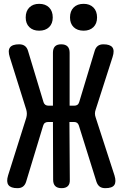

<svg xmlns="http://www.w3.org/2000/svg" viewBox="-20 -971 640 1001"><path d="M116 -23Q111 -7 100 1.5Q89 10 71 10Q36 10 24 -6.5Q12 -23 22 -56L117 -357Q120 -368 120 -378Q120 -388 117 -399L31 -673Q20 -707 32 -723.5Q44 -740 80 -740Q98 -740 109.5 -731.5Q121 -723 126 -706L207 -438Q210 -429 216.5 -424.5Q223 -420 233 -420H256V-696Q256 -718 266.5 -729Q277 -740 299 -740Q321 -740 332 -729Q343 -718 343 -696V-420H367Q377 -420 383.5 -424.5Q390 -429 393 -439L474 -707Q479 -723 490 -731.5Q501 -740 519 -740Q554 -740 566 -724Q578 -708 567 -674L479 -400Q475 -389 475 -379Q475 -369 479 -358L577 -56Q587 -23 576 -6.5Q565 10 529 10Q511 10 500 2Q489 -6 483 -23L391 -317Q388 -326 382 -330.5Q376 -335 366 -335H342L344 -34Q345 -12 334 -1Q323 10 301 10Q279 10 268 -1Q257 -12 257 -34L256 -335H231Q221 -335 214.5 -330.5Q208 -326 205 -316ZM416 -811Q383 -811 364 -829.5Q345 -848 345 -880Q345 -913 364 -932Q383 -951 416 -951Q448 -951 467 -932Q486 -913 486 -880Q486 -848 467 -829.5Q448 -811 416 -811ZM184 -811Q152 -811 133 -829.5Q114 -848 114 -880Q114 -913 133 -932Q152 -951 184 -951Q217 -951 236 -932Q255 -913 255 -880Q255 -848 236 -829.5Q217 -811 184 -811Z"/></svg>

Font: Maple Mono NL SemiBold
Style: Regular
Weight: 600
Monospace: yes
Designer: subframe7536
Version: Version 7.000